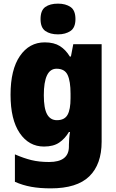

<svg xmlns="http://www.w3.org/2000/svg" viewBox="-20 -889 639 1056"><path d="M226 -656Q277 -656 309.5 -635.5Q342 -615 364 -578H370L383 -646H539V-110Q539 15 471 81Q403 147 259 147Q199 147 152 138.5Q105 130 62 111V-40Q110 -19 152.5 -8.5Q195 2 250 2Q359 2 359 -83V-92Q359 -106 360.5 -125.5Q362 -145 365 -163H359Q338 -127 306 -105Q274 -83 222 -83Q139 -83 88.5 -157Q38 -231 38 -368Q38 -506 89.5 -581Q141 -656 226 -656ZM291 -511Q221 -511 221 -365Q221 -293 239 -260.5Q257 -228 293 -228Q335 -228 351.5 -257.5Q368 -287 368 -349V-374Q368 -442 352 -476.5Q336 -511 291 -511ZM299 -869Q341 -869 368 -850.5Q395 -832 395 -784Q395 -737 367.5 -718.5Q340 -700 299 -700Q256 -700 229.5 -718.5Q203 -737 203 -784Q203 -832 229 -850.5Q255 -869 299 -869Z"/></svg>

Font: Noto Sans Telugu UI SemiCondensed Black
Style: Regular
Weight: 900
Width: 4
Designer: Jelle Bosma - Monotype Design Team
Foundry: Monotype Imaging Inc.
Version: Version 2.005; ttfautohint (v1.8.4.7-5d5b)